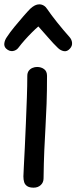

<svg xmlns="http://www.w3.org/2000/svg" viewBox="-22 -851 353 886"><path d="M104 -501Q104 -515 110.5 -524Q117 -533 127.5 -537.5Q138 -542 149 -542Q168 -542 181.5 -532Q195 -522 195 -501Q195 -429 193 -373Q191 -317 188 -266Q185 -215 182.5 -158.5Q180 -102 179 -28Q179 -9 166 3Q153 15 133 15Q114 15 103.5 8Q93 1 89.5 -10.5Q86 -22 86 -37Q86 -46 88 -82Q90 -118 92.5 -170.5Q95 -223 97.5 -283Q100 -343 102 -400Q104 -457 104 -501ZM64 -632Q54 -618 37.5 -615.5Q21 -613 6 -627Q-4 -637 -2 -651.5Q0 -666 9 -679Q24 -702 45 -727.5Q66 -753 86 -776Q106 -799 118 -811Q129 -821 139 -826Q149 -831 159 -831Q170 -831 179.5 -825.5Q189 -820 196 -809Q212 -785 241.5 -748Q271 -711 298 -681Q309 -669 310.5 -654Q312 -639 301 -627Q288 -612 272.5 -615Q257 -618 245 -630Q225 -649 200.5 -677.5Q176 -706 155 -729Q142 -718 125 -701Q108 -684 92 -666Q76 -648 64 -632Z"/></svg>

Font: Playpen Sans Arabic
Style: Regular
Weight: 400
Designer: Azza Alameddine, Laura Meseguer, Veronika Burian, José Scaglione
Foundry: TypeTogether
Version: Version 2.000